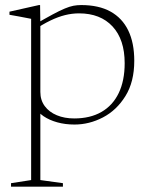

<svg xmlns="http://www.w3.org/2000/svg" viewBox="-20 -470 581 740"><path d="M460.5 -226.5Q460.5 -317.5 413.8 -368Q367 -418.5 284.5 -418.5Q258 -418.5 230.8 -411.8Q203.5 -405 173.5 -390.5Q143.5 -376 109.5 -353V-373Q153.5 -398.5 182.2 -414Q211 -429.5 229.8 -437.2Q248.5 -445 263 -447.8Q277.5 -450.5 293 -450.5Q360.5 -450.5 405.8 -425.5Q451 -400.5 474.2 -352.8Q497.5 -305 497.5 -235.5Q497.5 -154.5 463.5 -99.8Q429.5 -45 376.8 -17.5Q324 10 267 10Q231.5 10 200.8 1.5Q170 -7 147.8 -22.2Q125.5 -37.5 114.5 -57.5H135.5V224L222.5 236V249.5H22.5V236L100 224V-397.5Q93.5 -399 80.8 -401.2Q68 -403.5 51.5 -406.8Q35 -410 16.5 -413V-425L130 -450.5H134.5L135.5 -377V-115.5Q135.5 -84 152.5 -61Q169.5 -38 199 -25.8Q228.5 -13.5 266 -13.5Q327.5 -13.5 371 -38.5Q414.5 -63.5 437.5 -111.2Q460.5 -159 460.5 -226.5Z"/></svg>

Font: Newsreader 16pt 16pt ExtraLight
Style: Regular
Weight: 250
Version: Version 1.003